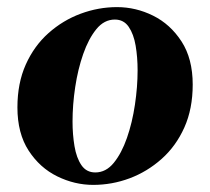

<svg xmlns="http://www.w3.org/2000/svg" viewBox="-20 -510 591 540"><path d="M309 -490Q362 -490 410.5 -466Q459 -442 490.5 -393.5Q522 -345 522 -272Q522 -204 498.5 -151.5Q475 -99 434.5 -63Q394 -27 344.5 -8.5Q295 10 242 10Q190 10 141 -14Q92 -38 60.5 -86.5Q29 -135 29 -208Q29 -276 52.5 -328.5Q76 -381 116.5 -417Q157 -453 207 -471.5Q257 -490 309 -490ZM248 -25Q278 -25 300 -52Q322 -79 337 -122Q352 -165 359.5 -215.5Q367 -266 367 -312Q367 -349 361.5 -381.5Q356 -414 342 -434.5Q328 -455 303 -455Q273 -455 251 -428Q229 -401 214 -358Q199 -315 191.5 -265Q184 -215 184 -168Q184 -132 189.5 -99Q195 -66 209 -45.5Q223 -25 248 -25Z"/></svg>

Font: Brygada 1918
Style: Italic
Weight: 400
Italic angle: -8°
Designer: Mateusz Machalski | Borys Kosmynka | Przemek Hoffer
Foundry: NIEPODLEGLA 2018
Version: Version 3.006